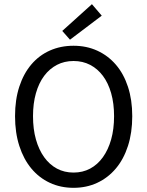

<svg xmlns="http://www.w3.org/2000/svg" viewBox="-20 -887 704 919"><path d="M315 -697 278 -739 420 -867 467 -812ZM332 12Q270 12 218.5 -12Q167 -36 130 -80.5Q93 -125 72.5 -188.5Q52 -252 52 -331Q52 -410 72.5 -472.5Q93 -535 130 -578.5Q167 -622 218.5 -645Q270 -668 332 -668Q394 -668 445.5 -644.5Q497 -621 534.5 -577.5Q572 -534 592.5 -471.5Q613 -409 613 -331Q613 -252 592.5 -188.5Q572 -125 534.5 -80.5Q497 -36 445.5 -12Q394 12 332 12ZM332 -61Q376 -61 411.5 -80Q447 -99 472.5 -134.5Q498 -170 512 -219.5Q526 -269 526 -331Q526 -392 512 -441Q498 -490 472.5 -524Q447 -558 411.5 -576.5Q376 -595 332 -595Q288 -595 252.5 -576.5Q217 -558 191.5 -524Q166 -490 152 -441Q138 -392 138 -331Q138 -269 152 -219.5Q166 -170 191.5 -134.5Q217 -99 252.5 -80Q288 -61 332 -61Z"/></svg>

Font: TypoPRO Source Sans Pro
Style: Regular
Weight: 400
Designer: Paul D. Hunt
Foundry: Adobe Systems Incorporated
Version: Version 2.020;PS 2.000;hotconv 1.0.86;makeotf.lib2.5.63406